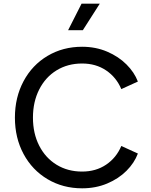

<svg xmlns="http://www.w3.org/2000/svg" viewBox="-20 -1011 819 1043"><path d="M61 -372Q61 -482 108 -570Q155 -658 238.5 -707.5Q322 -757 426 -757Q500 -757 562 -730.5Q624 -704 667 -661Q710 -618 729 -568L639 -527Q612 -591 556.5 -628.5Q501 -666 426 -666Q348 -666 287.5 -629Q227 -592 193 -525Q159 -458 159 -372Q159 -286 193 -219.5Q227 -153 287.5 -116Q348 -79 426 -79Q501 -79 556.5 -116.5Q612 -154 639 -218L729 -177Q710 -126 667 -83Q624 -40 562 -14Q500 12 426 12Q322 12 238.5 -37.5Q155 -87 108 -174.5Q61 -262 61 -372ZM423 -991H522L430 -847H350Z"/></svg>

Font: Evergrow Sans 
Style: Medium
Weight: 500
Foundry: 10Web
Version: Version 1.000